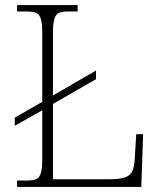

<svg xmlns="http://www.w3.org/2000/svg" viewBox="-20 -734 631 754"><path d="M47 0V-25H86Q109 -25 122 -30.5Q135 -36 140.5 -54.5Q146 -73 146 -109V-301L38 -240V-272L146 -334V-604Q146 -641 140.5 -659.5Q135 -678 122 -683.5Q109 -689 85 -689H47V-714H285V-689H250Q225 -689 212 -683.5Q199 -678 193.5 -660Q188 -642 188 -605V-359L357 -457V-423L188 -326V-30H409Q450 -30 471 -37.5Q492 -45 499.5 -61.5Q507 -78 509 -107L515 -207H542L535 0Z"/></svg>

Font: Noto Serif Bengali ExtraLight
Style: Regular
Weight: 250
Version: Version 2.003